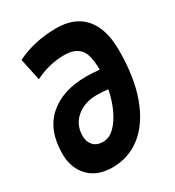

<svg xmlns="http://www.w3.org/2000/svg" viewBox="-174 -814 849 929"><g transform="rotate(-30 250.5 -350.0)"><path d="M183 10Q98 10 51 -39.5Q4 -89 4 -167Q4 -299 81 -367Q158 -435 289 -435Q307 -435 327 -434Q347 -433 364 -431V-434Q364 -517 335.5 -547.5Q307 -578 251 -578Q165 -578 86 -538L60 -661Q160 -710 282 -710Q384 -710 438 -648Q492 -586 492 -466Q492 -315 453 -208.5Q414 -102 344.5 -46Q275 10 183 10ZM132 -194Q132 -161 151 -140.5Q170 -120 205 -120Q239 -120 268.5 -148.5Q298 -177 320 -224.5Q342 -272 353 -328Q319 -332 286 -332Q220 -331 176 -293.5Q132 -256 132 -194Z"/></g></svg>

Font: Georama SemiCondensed
Style: Bold Italic
Weight: 700
Width: 4
Italic angle: -9°
Designer: Jean-Baptiste Levee
Foundry: Production Type
Version: Version 1.000